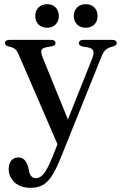

<svg xmlns="http://www.w3.org/2000/svg" viewBox="-20 -656 580 917"><path d="M313.5 -63 260.5 46.5 70.5 -392.5Q61.5 -414 51.5 -422Q41.5 -430 19.5 -434.5Q10.5 -437 7.2 -440.8Q4 -444.5 4 -450.5Q4 -457.5 9.2 -461.5Q14.5 -465.5 24 -465.5H225Q234.5 -465.5 239.8 -461.5Q245 -457.5 245 -450.5Q245 -444.5 241.2 -440.8Q237.5 -437 228 -435L204.5 -431Q182 -427 178 -416.2Q174 -405.5 185 -378.5ZM227 102 269.5 -4 282 -29.5 418.5 -372Q430 -400.5 425.8 -413Q421.5 -425.5 397.5 -430L374.5 -434Q365 -436 361 -440Q357 -444 357 -450.5Q357 -457.5 362.2 -461.5Q367.5 -465.5 377 -465.5H517.5Q526.5 -465.5 532 -461.5Q537.5 -457.5 537.5 -450.5Q537.5 -445 533.8 -441Q530 -437 520.5 -434.5Q496.5 -428.5 484.8 -418Q473 -407.5 463 -381.5L270 98Q247.5 154 227 185Q206.5 216 182.8 228.5Q159 241 126.5 241Q77.5 241 49.5 214.8Q21.5 188.5 21.5 152Q21.5 125.5 34 110.8Q46.5 96 67 96Q87 96 98 108.8Q109 121.5 114.5 142.5L118.5 159.5Q121.5 177.5 130 186.2Q138.5 195 151 195Q163.5 195 175.2 187Q187 179 199.5 158.8Q212 138.5 227 102ZM205 -523.5Q179.5 -523.5 164 -539.2Q148.5 -555 148.5 -579.5Q148.5 -604.5 164 -620.2Q179.5 -636 205 -636Q230.5 -636 245.8 -620.2Q261 -604.5 261 -579.5Q261 -555 245.8 -539.2Q230.5 -523.5 205 -523.5ZM389 -523.5Q364 -523.5 348.2 -539.2Q332.5 -555 332.5 -579.5Q332.5 -604.5 348.2 -620.2Q364 -636 389 -636Q415.5 -636 430.8 -620.2Q446 -604.5 446 -579.5Q446 -555 430.8 -539.2Q415.5 -523.5 389 -523.5Z"/></svg>

Font: Fraunces 36pt
Style: Regular
Weight: 400
Version: Version 1.000;[b76b70a41]